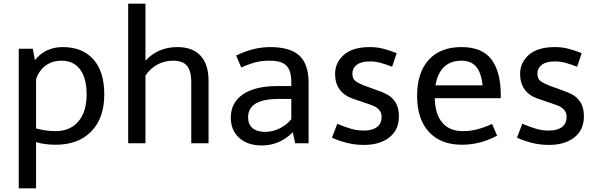

<svg xmlns="http://www.w3.org/2000/svg" viewBox="-20 -779 3248 1044"><path d="M547 -266Q547 -137 476.5 -64.5Q406 8 283 8Q225 8 176 -6V245H82V-514H158L170 -452Q197 -487 235.5 -505Q274 -523 321 -523Q428 -523 487.5 -456.5Q547 -390 547 -266ZM451 -266Q451 -354 415.5 -401.5Q380 -449 315 -449Q264 -449 227.5 -422Q191 -395 176 -347V-81Q227 -66 282 -66Q361 -66 406 -118.5Q451 -171 451 -266Z M1114 -340V0H1020V-333Q1020 -394 996.5 -421.5Q973 -449 921 -449Q874 -449 835 -427.5Q796 -406 771 -368V0H677V-759H771V-449Q839 -523 945 -523Q1027 -523 1070.5 -476Q1114 -429 1114 -340Z M1488 -311H1564V-331Q1564 -395 1537.5 -422Q1511 -449 1447 -449Q1406 -449 1374 -441.5Q1342 -434 1292 -412L1264 -477Q1358 -523 1449 -523Q1558 -523 1608 -476.5Q1658 -430 1658 -329V0H1585Q1584 -4 1581 -19.5Q1578 -35 1572 -60Q1500 12 1404 12Q1327 12 1281 -29Q1235 -70 1235 -139Q1235 -221 1301 -266Q1367 -311 1488 -311ZM1422 -62Q1462 -62 1500 -80.5Q1538 -99 1564 -131V-241H1494Q1412 -241 1370.5 -216Q1329 -191 1329 -141Q1329 -103 1353 -82.5Q1377 -62 1422 -62Z M1959 -69Q2004 -69 2029.5 -88Q2055 -107 2055 -144Q2055 -167 2041.5 -181.5Q2028 -196 2011.5 -203Q1995 -210 1950 -225Q1943 -227 1897 -243Q1851 -259 1826.5 -293Q1802 -327 1802 -377Q1802 -439 1850 -481Q1898 -523 1991 -523Q2030 -523 2064.5 -514Q2099 -505 2137 -490L2112 -416Q2079 -429 2050.5 -437Q2022 -445 1991 -445Q1944 -445 1920 -426.5Q1896 -408 1896 -378Q1896 -350 1915 -336.5Q1934 -323 1976 -308Q1987 -305 1996 -301L2020 -292Q2062 -278 2087.5 -264Q2113 -250 2131 -221.5Q2149 -193 2149 -146Q2149 -72 2096.5 -31.5Q2044 9 1960 9Q1911 9 1869 -1.5Q1827 -12 1785 -30L1814 -106Q1859 -87 1891.5 -78Q1924 -69 1959 -69Z M2489 -523Q2602 -523 2652.5 -455.5Q2703 -388 2703 -261V-245H2344Q2346 -158 2385 -112Q2424 -66 2497 -66Q2537 -66 2574 -75.5Q2611 -85 2656 -105L2683 -41Q2632 -15 2586 -3.5Q2540 8 2492 8Q2376 8 2312 -62Q2248 -132 2248 -258Q2248 -384 2311 -453.5Q2374 -523 2489 -523ZM2348 -315H2604Q2597 -384 2569 -416.5Q2541 -449 2489 -449Q2430 -449 2394.5 -415Q2359 -381 2348 -315Z M2965 -69Q3010 -69 3035.5 -88Q3061 -107 3061 -144Q3061 -167 3047.5 -181.5Q3034 -196 3017.5 -203Q3001 -210 2956 -225Q2949 -227 2903 -243Q2857 -259 2832.5 -293Q2808 -327 2808 -377Q2808 -439 2856 -481Q2904 -523 2997 -523Q3036 -523 3070.5 -514Q3105 -505 3143 -490L3118 -416Q3085 -429 3056.5 -437Q3028 -445 2997 -445Q2950 -445 2926 -426.5Q2902 -408 2902 -378Q2902 -350 2921 -336.5Q2940 -323 2982 -308Q2993 -305 3002 -301L3026 -292Q3068 -278 3093.5 -264Q3119 -250 3137 -221.5Q3155 -193 3155 -146Q3155 -72 3102.5 -31.5Q3050 9 2966 9Q2917 9 2875 -1.5Q2833 -12 2791 -30L2820 -106Q2865 -87 2897.5 -78Q2930 -69 2965 -69Z"/></svg>

Font: Telex
Style: Regular
Weight: 400
Designer: Andres Torresi
Foundry: Andres Torresi
Version: Version 1.100